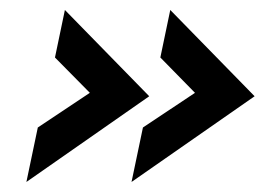

<svg xmlns="http://www.w3.org/2000/svg" viewBox="-20 -443 542 387"><path d="M33.2 -76.2 56.2 -186 161.1 -255.9 90.8 -327.1 110.8 -422.9 280.8 -249ZM245.1 -76.2 268.1 -186 373 -255.9 303.2 -327.1 323.2 -422.9 493.2 -249Z"/></svg>

Font: HK Grotesk Legacy
Style: Bold Italic
Weight: 700
Italic angle: -13°
Designer: Alfredo Marco Pradil
Foundry: Hanken Design Co.
Version: Version 2.022;PS 002.022;hotconv 1.0.88;makeotf.lib2.5.64775